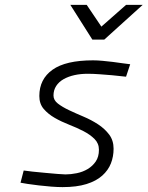

<svg xmlns="http://www.w3.org/2000/svg" viewBox="-20 -757 604 786"><path d="M496 -443Q467 -446 439 -449Q415 -451 388 -453Q361 -455 339 -455Q310 -455 285 -449.5Q260 -444 240.5 -433Q221 -422 210 -405Q199 -388 199 -366Q199 -347 217 -333Q235 -319 262.5 -306Q290 -293 322 -279.5Q354 -266 381.5 -248Q409 -230 427 -206Q445 -182 445 -148Q445 -116 434 -88Q423 -60 398.5 -38Q374 -16 334 -3.5Q294 9 236 9Q216 9 190 7Q164 5 139 2Q114 -1 93.5 -4Q73 -7 64 -9L77 -59Q88 -57 112.5 -54.5Q137 -52 164 -49.5Q191 -47 214.5 -45Q238 -43 248 -43Q270 -43 294.5 -48Q319 -53 339 -65Q359 -77 372 -96Q385 -115 385 -144Q385 -170 367 -188Q349 -206 322 -220Q295 -234 263 -246.5Q231 -259 204 -274.5Q177 -290 159 -311Q141 -332 141 -364Q141 -433 195 -471.5Q249 -510 361 -510Q379 -510 400 -508Q421 -506 442 -503.5Q463 -501 482 -498Q501 -495 513 -494ZM268 -737H335L395 -648L496 -737H564L407 -595H358Z"/></svg>

Font: Panefresco 250wt
Style: Italic
Weight: 300
Version: Version 1.000